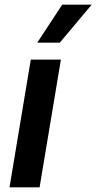

<svg xmlns="http://www.w3.org/2000/svg" viewBox="-20 -800 412 820"><path d="M20.6 0 111.5 -545.5H240.1L149.1 0ZM139.2 -617.9 245.7 -780.2H371.8L235.4 -617.9Z"/></svg>

Font: Inter UI Semi Bold
Style: Italic
Weight: 600
Italic angle: -9.39999°
Designer: Rasmus Andersson
Foundry: rsms
Version: 3.2;8d6f07862